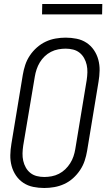

<svg xmlns="http://www.w3.org/2000/svg" viewBox="-20 -931 540 959"><path d="M201 8Q173 8 146 2.5Q119 -3 97 -17.5Q75 -32 60 -54Q45 -76 38 -102Q31 -128 31.5 -156Q32 -184 37 -213L94 -558Q98 -582 106 -606.5Q114 -631 129 -653.5Q144 -676 164.5 -694Q185 -712 208.5 -723Q232 -734 257.5 -738.5Q283 -743 308 -743Q336 -743 363 -737.5Q390 -732 412 -717.5Q434 -703 449 -681Q464 -659 471 -633Q478 -607 477.5 -579Q477 -551 472 -522L415 -177Q411 -153 403 -128.5Q395 -104 380 -81.5Q365 -59 345 -41Q325 -23 301 -12Q277 -1 251.5 3.5Q226 8 201 8ZM201 -47Q219 -47 238 -50.5Q257 -54 274.5 -63Q292 -72 306 -85.5Q320 -99 330.5 -115.5Q341 -132 347 -150Q353 -168 356 -186L413 -531Q416 -551 416.5 -570Q417 -589 413 -607Q409 -625 400 -641Q391 -657 377 -668Q363 -679 345 -683.5Q327 -688 308 -688Q290 -688 271 -684.5Q252 -681 234.5 -672Q217 -663 203 -649.5Q189 -636 179 -619.5Q169 -603 163 -585Q157 -567 154 -549L96 -204Q93 -184 92.5 -165Q92 -146 96 -128Q100 -110 109 -94Q118 -78 132 -67Q146 -56 164 -51.5Q182 -47 201 -47ZM190 -859 191 -911H491L490 -859Z"/></svg>

Font: Iosevka Term Curly Light
Style: Italic
Weight: 300
Italic angle: -9°
Designer: Belleve Invis
Foundry: Belleve Invis
Version: Version 32.3.0